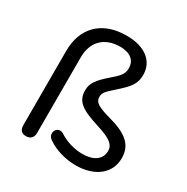

<svg xmlns="http://www.w3.org/2000/svg" viewBox="-158 -814 932 958"><g transform="rotate(30 308.0 -335.0)"><path d="M404 9C513 9 586 -49 586 -136C586 -207 546 -249 443 -278C365 -300 336 -312 336 -347C336 -374 353 -386 396 -425C450 -473 471 -500 471 -550C471 -629 408 -679 302 -679C158 -679 78 -593 78 -462V-35C78 -8 90 7 116 7C142 7 157 -8 157 -35V-471C157 -557 208 -615 302 -615C360 -615 392 -588 392 -543C392 -511 378 -494 336 -458C276 -406 258 -380 258 -339C258 -275 298 -249 403 -216C481 -192 509 -170 509 -134C509 -86 469 -57 405 -57C365 -57 314 -68 270 -97C231 -121 201 -65 239 -40C284 -8 347 9 404 9Z"/></g></svg>

Font: SN Pro Book
Style: Regular
Weight: 350
Designer: Tobias Whetton
Foundry: Supernotes
Version: Version 1.003;Glyphs 3.3 (3324)